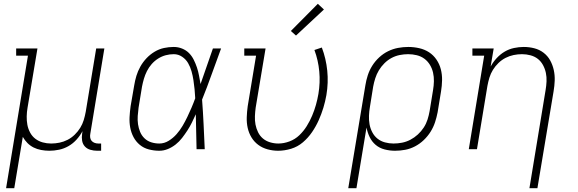

<svg xmlns="http://www.w3.org/2000/svg" viewBox="-20 -785 3040 1010"><path d="M12 205 127 -492H65V-530H177L125 -219Q121 -196 120.5 -173Q120 -150 124 -128.5Q128 -107 138.5 -87.5Q149 -68 166 -55Q183 -42 204.5 -36Q226 -30 249 -30Q271 -30 293 -34.5Q315 -39 335.5 -49.5Q356 -60 373 -76.5Q390 -93 402 -112.5Q414 -132 420.5 -153.5Q427 -175 431 -197L486 -530H529L455 -81Q453 -71 454.5 -61Q456 -51 462 -44Q468 -37 477.5 -33.5Q487 -30 497 -30H512V8H491Q473 8 455.5 3Q438 -2 426.5 -14.5Q415 -27 412 -45Q409 -63 412 -81L414 -95Q401 -71 382.5 -50.5Q364 -30 340.5 -16.5Q317 -3 291 2.5Q265 8 240 8Q218 8 196.5 4Q175 0 157 -9Q139 -18 124.5 -32.5Q110 -47 100 -65L55 205Z M818 8Q790 8 763 1Q736 -6 715.5 -23Q695 -40 682.5 -63.5Q670 -87 665 -114Q660 -141 661.5 -169Q663 -197 667 -226L686 -336Q690 -361 697.5 -386Q705 -411 718.5 -435Q732 -459 751 -479Q770 -499 793.5 -513Q817 -527 842.5 -532.5Q868 -538 894 -538Q917 -538 938 -529.5Q959 -521 974 -506Q989 -491 999 -471Q1009 -451 1016 -430Q1023 -409 1027 -387Q1031 -365 1035 -343Q1051 -390 1067.5 -436.5Q1084 -483 1100 -530H1143Q1118 -463 1094 -395.5Q1070 -328 1043 -261Q1048 -196 1051 -130.5Q1054 -65 1057 0H1014Q1013 -46 1012 -92Q1011 -138 1010 -184Q1000 -162 989.5 -140.5Q979 -119 966 -99Q953 -79 938 -59.5Q923 -40 904 -25Q885 -10 863 -1Q841 8 818 8ZM818 -30Q844 -30 867.5 -44.5Q891 -59 909 -79.5Q927 -100 940.5 -123Q954 -146 965.5 -170Q977 -194 987.5 -218.5Q998 -243 1007 -268Q1006 -292 1003.5 -316Q1001 -340 997.5 -363.5Q994 -387 987.5 -410Q981 -433 969.5 -453Q958 -473 938 -486.5Q918 -500 894 -500Q873 -500 852 -494.5Q831 -489 812 -477Q793 -465 778 -448Q763 -431 753 -411Q743 -391 737 -370.5Q731 -350 727 -329L709 -219Q706 -197 704.5 -175Q703 -153 706 -132Q709 -111 717 -91.5Q725 -72 740 -57.5Q755 -43 775.5 -36.5Q796 -30 818 -30Z M1443 8Q1415 8 1387.5 0.5Q1360 -7 1338.5 -23Q1317 -39 1303 -62Q1289 -85 1283 -112Q1277 -139 1278 -168Q1279 -197 1283 -226L1327 -492H1265V-530H1377L1325 -219Q1322 -197 1321 -174Q1320 -151 1324 -130Q1328 -109 1337.5 -89.5Q1347 -70 1363 -56.5Q1379 -43 1400.5 -36.5Q1422 -30 1444 -30Q1473 -30 1502.5 -41Q1532 -52 1554.5 -73.5Q1577 -95 1593.5 -121.5Q1610 -148 1622 -176.5Q1634 -205 1642 -233.5Q1650 -262 1655 -291Q1665 -351 1659.5 -409.5Q1654 -468 1634 -522L1673 -535Q1695 -477 1701.5 -413.5Q1708 -350 1697 -285Q1691 -251 1681 -218Q1671 -185 1656.5 -152.5Q1642 -120 1621.5 -90Q1601 -60 1573.5 -36.5Q1546 -13 1511.5 -2.5Q1477 8 1443 8ZM1537 -598 1510 -622 1652 -765 1684 -735Z M1812 205 1902 -336Q1906 -362 1914.5 -388.5Q1923 -415 1938 -439Q1953 -463 1974.5 -483Q1996 -503 2021.5 -515.5Q2047 -528 2074 -533Q2101 -538 2128 -538Q2157 -538 2185.5 -531.5Q2214 -525 2237 -510Q2260 -495 2276 -471.5Q2292 -448 2299 -420.5Q2306 -393 2305.5 -363.5Q2305 -334 2300 -304L2282 -194Q2277 -168 2268.5 -142Q2260 -116 2245 -92Q2230 -68 2209 -48Q2188 -28 2163 -15Q2138 -2 2111.5 3Q2085 8 2058 8Q2030 8 2003 1Q1976 -6 1956 -23Q1936 -40 1924.5 -64Q1913 -88 1908 -114L1855 205ZM2050 -30Q2073 -30 2095.5 -34.5Q2118 -39 2139 -50Q2160 -61 2178 -77.5Q2196 -94 2209 -114Q2222 -134 2229 -156Q2236 -178 2240 -201L2258 -311Q2262 -334 2262.5 -357.5Q2263 -381 2258 -403Q2253 -425 2241.5 -444Q2230 -463 2212.5 -476Q2195 -489 2172.5 -494.5Q2150 -500 2127 -500Q2105 -500 2082.5 -495.5Q2060 -491 2039.5 -480Q2019 -469 2002 -452Q1985 -435 1973 -415Q1961 -395 1954 -373Q1947 -351 1943 -329L1926 -223Q1922 -200 1921 -176.5Q1920 -153 1924 -131Q1928 -109 1938.5 -89Q1949 -69 1966 -55.5Q1983 -42 2005 -36Q2027 -30 2050 -30Z M2765 205 2850 -311Q2854 -334 2855 -357Q2856 -380 2851.5 -401.5Q2847 -423 2836.5 -442.5Q2826 -462 2809.5 -475Q2793 -488 2771 -494Q2749 -500 2726 -500Q2704 -500 2682 -495.5Q2660 -491 2639.5 -480.5Q2619 -470 2602 -453.5Q2585 -437 2573 -417.5Q2561 -398 2554.5 -376.5Q2548 -355 2544 -333L2489 0H2446L2527 -492H2465V-530H2577L2561 -435Q2574 -459 2593 -479.5Q2612 -500 2635 -513.5Q2658 -527 2684 -532.5Q2710 -538 2735 -538Q2764 -538 2791 -531Q2818 -524 2839.5 -507.5Q2861 -491 2874 -467.5Q2887 -444 2893 -417Q2899 -390 2898 -361.5Q2897 -333 2892 -304L2807 205Z"/></svg>

Font: Iosevka Slab XLtExObl
Style: Regular
Weight: 200
Width: 7
Italic angle: -9°
Monospace: yes
Designer: Belleve Invis
Foundry: Belleve Invis
Version: Version 11.1.1; ttfautohint (v1.8.3)